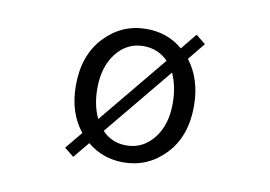

<svg xmlns="http://www.w3.org/2000/svg" viewBox="-67 -674 1135 807"><g transform="rotate(10 500.0 -271.0)"><path d="M636.7 -394.5 396.5 -103.5Q437.5 -59.6 500 -59.6Q570.3 -59.6 616.2 -117.2Q662.1 -174.8 662.1 -266.6Q662.1 -338.9 636.7 -394.5ZM365.2 -148.4 605.5 -439.5Q562.5 -483.4 500 -483.4Q429.7 -483.4 384.3 -425.3Q338.9 -367.2 338.9 -275.4Q338.9 -203.1 365.2 -148.4ZM752 -536.1 692.4 -462.9Q752 -385.7 752 -271.5Q752 -141.6 678.2 -64.5Q604.5 12.7 500 12.7Q412.1 12.7 345.7 -42L289.1 26.4L249 -5.9L309.6 -79.1Q248 -155.3 248 -271.5Q248 -401.4 321.8 -479Q395.5 -556.6 500 -556.6Q590.8 -556.6 655.3 -501L710.9 -569.3Z"/></g></svg>

Font: Gen Shin Gothic Monospace Regular
Style: Regular
Weight: 400
Designer: [Source Han Sans]
Ryoko NISHIZUKA  (kana & ideographs); Paul D. Hunt (Latin, Greek & Cyrillic); Wenlong ZHANG  (bopomofo
Version: Version 1.002.20150607